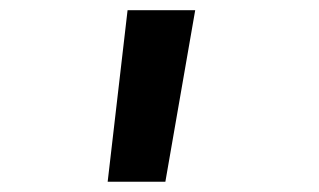

<svg xmlns="http://www.w3.org/2000/svg" viewBox="-20 -144 626 377"><path d="M191.4 212.9H304.7L363.3 -124H230.5Z"/></svg>

Font: Cascadia Mono SemiBold
Style: Regular
Weight: 600
Monospace: yes
Designer: Aaron Bell
Foundry: Saja Typeworks
Version: Version 2404.023